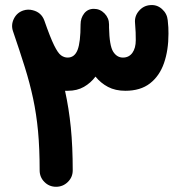

<svg xmlns="http://www.w3.org/2000/svg" viewBox="-20 -669 711 754"><path d="M200.2 64.5Q173.3 64.5 154.5 45.7Q135.7 26.9 135.7 0Q135.7 -85.9 129.4 -153.6Q123 -221.2 110.1 -281.7Q97.2 -342.3 77.4 -405.5Q57.6 -468.8 31.2 -545.9Q22.5 -570.8 34.4 -595.2Q46.4 -619.6 71.8 -627.9Q89.8 -633.8 108.4 -628.9Q142.6 -620.6 154.3 -587.9Q177.2 -522 192.4 -491.2Q207.5 -460.4 219.7 -451.7Q231.9 -442.9 245.6 -442.9Q272.9 -442.9 284.7 -473.1Q296.4 -503.4 296.4 -572.8Q296.4 -598.1 310.5 -616.2Q324.7 -634.3 348.6 -634.3Q373 -634.3 390.6 -616.2Q408.2 -598.1 408.2 -572.8Q408.2 -566.4 408.2 -560.5Q409.7 -489.7 424.3 -466.3Q439 -442.9 462.9 -442.9Q486.3 -442.9 499.8 -461.4Q513.2 -480 513.2 -511.2Q513.2 -528.3 512.7 -542Q512.2 -555.7 510.3 -579.1Q507.8 -605.5 525.6 -626.2Q543.5 -647 569.8 -648.9Q596.2 -651.4 616.2 -633.5Q636.2 -615.7 638.7 -589.4Q640.6 -571.3 641.1 -561.3Q641.6 -551.3 641.6 -536.6Q641.6 -471.7 624 -421.1Q606.4 -370.6 569.1 -341.6Q531.7 -312.5 472.2 -312.5Q433.1 -312.5 404.3 -327.6Q375.5 -342.8 355 -368.2Q336.4 -343.3 309.6 -327.9Q282.7 -312.5 246.6 -312.5Q240.7 -312.5 235.4 -312.5Q250.5 -243.7 258.1 -168.5Q265.6 -93.3 265.6 0Q265.6 26.9 246.3 45.7Q227.1 64.5 200.2 64.5Z"/></svg>

Font: Mikhak-FD Bold
Style: Regular
Weight: 700
Designer: Amin Abedi
Version: Version 3.3